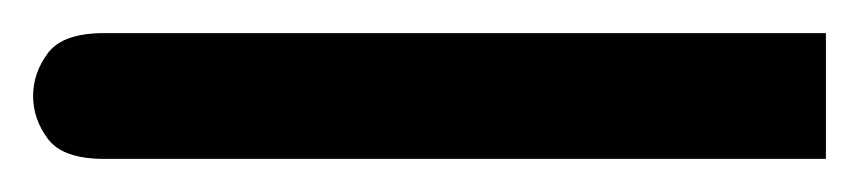

<svg xmlns="http://www.w3.org/2000/svg" viewBox="-63 -96 519 116"><path d="M436 0H0Q-25 0 -34 -12Q-43 -24 -43 -38Q-43 -52 -34 -64Q-25 -76 0 -76H436Z"/></svg>

Font: Noto Sans Sogdian
Style: Regular
Weight: 400
Designer: Monotype Design Team
Foundry: Monotype Imaging Inc.
Version: Version 2.002; ttfautohint (v1.8.4.7-5d5b)